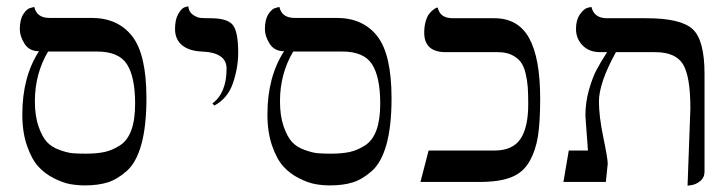

<svg xmlns="http://www.w3.org/2000/svg" viewBox="-20 -579 2308 611"><path d="M289 -415H133Q91 -344 91 -257Q91 -210 102.5 -177Q114 -144 129 -127.5Q144 -111 169 -102Q194 -93 210.5 -91.5Q227 -90 253 -90Q289 -90 313.5 -95.5Q338 -101 362 -116.5Q386 -132 398 -165Q410 -198 410 -249Q410 -334 384 -374.5Q358 -415 289 -415ZM250 11Q227 11 204 7Q181 3 152 -11.5Q123 -26 102 -49Q81 -72 66 -115Q51 -158 51 -215Q51 -334 104 -416Q73 -416 58 -440Q43 -464 43 -486Q43 -517 54.5 -534.5Q66 -552 78 -554L89 -557Q97 -522 137 -522H271Q355 -522 400.5 -464Q446 -406 446 -266Q446 -178 430 -120Q414 -62 383.5 -35Q353 -8 322.5 1.5Q292 11 250 11Z M662 -243 656 -250Q701 -283 701 -361Q701 -412 622 -415Q581 -417 559 -435.5Q537 -454 537 -487Q537 -517 547.5 -535Q558 -553 568 -556L579 -559Q581 -541 594 -532Q607 -523 618 -522Q629 -521 650 -521Q703 -521 720.5 -500Q738 -479 738 -411Q738 -364 721.5 -315Q705 -266 662 -243Z M1069 -415H913Q871 -344 871 -257Q871 -210 882.5 -177Q894 -144 909 -127.5Q924 -111 949 -102Q974 -93 990.5 -91.5Q1007 -90 1033 -90Q1069 -90 1093.5 -95.5Q1118 -101 1142 -116.5Q1166 -132 1178 -165Q1190 -198 1190 -249Q1190 -334 1164 -374.5Q1138 -415 1069 -415ZM1030 11Q1007 11 984 7Q961 3 932 -11.5Q903 -26 882 -49Q861 -72 846 -115Q831 -158 831 -215Q831 -334 884 -416Q853 -416 838 -440Q823 -464 823 -486Q823 -517 834.5 -534.5Q846 -552 858 -554L869 -557Q877 -522 917 -522H1051Q1135 -522 1180.5 -464Q1226 -406 1226 -266Q1226 -178 1210 -120Q1194 -62 1163.5 -35Q1133 -8 1102.5 1.5Q1072 11 1030 11Z M1661 -248Q1661 -280 1659.5 -301.5Q1658 -323 1652.5 -346Q1647 -369 1636.5 -382.5Q1626 -396 1608 -404.5Q1590 -413 1565 -413H1399Q1330 -413 1330 -475Q1330 -495 1334.5 -510.5Q1339 -526 1345 -534Q1351 -542 1357.5 -547Q1364 -552 1368 -554L1373 -555Q1380 -521 1421 -521H1553Q1629 -521 1664 -457.5Q1699 -394 1699 -265Q1699 -191 1692 -146Q1685 -101 1665 -65.5Q1645 -30 1607 -15Q1569 0 1507 0H1318L1344 -100H1554Q1611 -100 1636 -136.5Q1661 -173 1661 -248Z M2168 12 2177 -234Q2177 -336 2153.5 -374.5Q2130 -413 2065 -413H1940Q1886 -315 1886 -256Q1886 -209 1900 -141.5Q1914 -74 1914 -58L1908 0H1773L1790 -100H1851Q1850 -114 1848 -141Q1846 -168 1844.5 -188Q1843 -208 1843 -212Q1843 -253 1854 -292Q1865 -331 1877.5 -355Q1890 -379 1912 -413H1890Q1855 -413 1834 -434.5Q1813 -456 1813 -487Q1813 -515 1825 -532.5Q1837 -550 1849 -554L1862 -557Q1871 -521 1911 -521H2037Q2147 -521 2184.5 -486Q2222 -451 2222 -344V-33Q2222 -14 2208.5 -3Q2195 8 2181 10Z"/></svg>

Font: Libertinus Sans
Style: Regular
Weight: 400
Designer: Philipp H. Poll
Foundry: Khaled Hosny
Version: Version 6.1